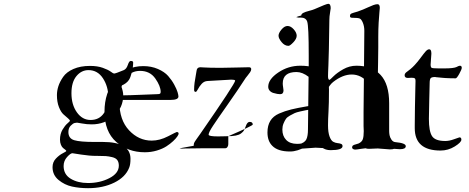

<svg xmlns="http://www.w3.org/2000/svg" viewBox="-20 -778 2453 1005"><path d="M255 97Q255 70 273 51.5Q291 33 309 24Q327 15 327 12Q327 10 322 6Q317 2 310.5 -3Q304 -8 299 -20Q294 -32 294 -47Q294 -77 307 -99Q320 -121 333 -132Q346 -143 346 -146Q346 -150 335.5 -159Q325 -168 312 -179.5Q299 -191 288.5 -217.5Q278 -244 278 -280Q278 -303 285.5 -326.5Q293 -350 310.5 -375.5Q328 -401 364.5 -417Q401 -433 451 -433Q490 -433 518 -423Q546 -413 559.5 -403Q573 -393 577 -393Q585 -393 628 -411Q642 -417 649 -438Q656 -459 664 -459Q677 -459 677 -451Q677 -427 670 -399.5Q663 -372 655 -360Q643 -341 614 -329Q625 -299 625 -279Q625 -215 577 -171Q529 -127 460 -127Q434 -127 410.5 -131.5Q387 -136 383 -136Q378 -136 370 -134Q362 -132 350 -120Q338 -108 338 -87Q338 -53 369 -44Q400 -35 472 -35H518Q663 -35 663 53Q663 84 656 100Q637 149 578 178Q519 207 441 207Q396 207 357 198.5Q318 190 286.5 164Q255 138 255 97ZM313 91Q313 135 350 157.5Q387 180 441 180Q503 180 552.5 154.5Q602 129 602 89Q602 71 594 60Q586 49 567 44.5Q548 40 533.5 39Q519 38 491 38H482Q450 38 404 31L359 24Q349 24 331 44Q313 64 313 91ZM354 -290Q354 -230 382.5 -190Q411 -150 454 -150Q499 -150 523 -184.5Q547 -219 547 -269Q547 -325 519 -368Q491 -411 443 -411Q406 -411 380 -379.5Q354 -348 354 -290Z M527 -194Q527 -294 583.5 -363Q640 -432 730 -432Q772 -432 806.5 -417Q841 -402 860 -380.5Q879 -359 892 -335Q905 -311 909.5 -295.5Q914 -280 914 -273Q914 -255 873 -255H646H616Q608 -255 606.5 -253.5Q605 -252 605 -244Q605 -150 655.5 -96Q706 -42 774 -42Q816 -42 859.5 -64.5Q903 -87 905 -87Q915 -87 915 -78Q915 -74 908 -63.5Q901 -53 886 -39Q871 -25 851 -12Q831 1 801 10Q771 19 738 19Q650 19 588.5 -35Q527 -89 527 -194ZM611 -293Q611 -279 624 -279Q651 -279 723 -282Q795 -285 800 -285Q814 -285 817.5 -287.5Q821 -290 821 -297Q821 -327 793 -367Q765 -407 713 -407Q665 -407 638 -367.5Q611 -328 611 -293Z M994 -15Q994 -20 994.5 -23.5Q995 -27 996 -29.5Q997 -32 1000 -37Q1003 -42 1006 -46Q1009 -50 1015.5 -59.5Q1022 -69 1028 -77Q1211 -341 1211 -356Q1211 -361 1188 -361Q1176 -361 1126.5 -357.5Q1077 -354 1066 -354Q1048 -353 1035.5 -339Q1023 -325 1016 -311Q1009 -297 1004 -297Q996 -297 996 -308Q996 -326 998.5 -345Q1001 -364 1005 -384.5Q1009 -405 1009 -408Q1011 -426 1029 -426Q1032 -426 1046 -425Q1060 -424 1084 -423.5Q1108 -423 1136 -423Q1167 -423 1215 -424.5Q1263 -426 1283 -426Q1295 -426 1295 -416Q1295 -409 1289.5 -400.5Q1284 -392 1276 -382.5Q1268 -373 1266 -370Q1224 -305 1171.5 -230.5Q1119 -156 1095.5 -120.5Q1072 -85 1072 -73Q1072 -64 1121 -64Q1132 -64 1149 -64.5Q1166 -65 1170 -65Q1196 -65 1214 -68.5Q1232 -72 1241.5 -79.5Q1251 -87 1255 -92.5Q1259 -98 1263.5 -110Q1268 -122 1270 -126Q1277 -140 1287 -140Q1303 -140 1303 -126Q1303 -120 1175 -65Q1175 -58 1175 -45Q1175 -32 1175 -23.5Q1175 -15 1170.5 -8.5Q1166 -2 1159 -2H1045Q1039 -2 1013.5 -1.5Q988 -1 972 -1H955Q938 -1 931 0H924Q905 0 994 -15Z M1485 -642Q1502 -642 1517.5 -624.5Q1533 -607 1533 -591Q1533 -575 1515.5 -556.5Q1498 -538 1490 -538Q1470 -538 1454 -557.5Q1438 -577 1438 -591Q1438 -605 1453.5 -623.5Q1469 -642 1485 -642ZM1645 -642Q1662 -642 1677.5 -624.5Q1693 -607 1693 -591Q1693 -575 1675.5 -556.5Q1658 -538 1649 -538Q1629 -538 1613.5 -557.5Q1598 -577 1598 -591Q1598 -605 1613.5 -623.5Q1629 -642 1645 -642ZM1380 -85Q1380 -121 1395 -145.5Q1410 -170 1440.5 -183.5Q1471 -197 1504 -205Q1537 -213 1584 -221Q1590 -222 1593 -222.5Q1596 -223 1601 -223.5Q1606 -224 1610 -225Q1617 -226 1619.5 -227Q1622 -228 1624.5 -231.5Q1627 -235 1627 -241Q1627 -251 1628 -268.5Q1629 -286 1629 -293Q1629 -350 1596 -375.5Q1563 -401 1532 -401Q1460 -401 1460 -341Q1460 -333 1462 -321Q1464 -309 1464 -305Q1464 -285 1446 -285Q1440 -285 1431 -286.5Q1422 -288 1410.5 -291.5Q1399 -295 1391.5 -303.5Q1384 -312 1384 -324Q1384 -363 1436.5 -398.5Q1489 -434 1552 -434Q1595 -434 1625 -424Q1655 -414 1669.5 -401.5Q1684 -389 1692 -368.5Q1700 -348 1701 -336.5Q1702 -325 1702 -308Q1702 -236 1699.5 -194.5Q1697 -153 1697 -122Q1697 -85 1705 -63.5Q1713 -42 1724 -36Q1735 -30 1746 -29Q1757 -28 1765 -25Q1773 -22 1773 -13Q1773 8 1710 8Q1684 8 1665.5 -6Q1647 -20 1639 -33.5Q1631 -47 1630 -47Q1629 -47 1622 -40.5Q1615 -34 1602.5 -25Q1590 -16 1574.5 -7Q1559 2 1538.5 8.5Q1518 15 1498 15Q1434 15 1405 -15Q1380 -40 1380 -85ZM1458 -100Q1458 -66 1478 -45.5Q1498 -25 1535 -25Q1561 -25 1579.5 -33Q1598 -41 1607 -51Q1616 -61 1621 -77.5Q1626 -94 1626.5 -103Q1627 -112 1627 -127V-199Q1627 -208 1620 -208Q1618 -208 1615 -207Q1612 -206 1610 -206Q1587 -202 1581 -201Q1575 -200 1553 -195Q1531 -190 1522.5 -186Q1514 -182 1498.5 -173.5Q1483 -165 1476.5 -155.5Q1470 -146 1464 -131.5Q1458 -117 1458 -100Z M1557 -697Q1557 -705 1567.5 -710.5Q1578 -716 1597.5 -721Q1617 -726 1626 -730Q1689 -758 1698 -758Q1711 -758 1711 -735Q1711 -730 1707.5 -711Q1704 -692 1704 -673Q1703 -583 1701.5 -520.5Q1700 -458 1699 -436.5Q1698 -415 1697.5 -401Q1697 -387 1697 -379Q1697 -360 1705 -360Q1707 -360 1725.5 -378.5Q1744 -397 1776.5 -415.5Q1809 -434 1846 -434Q1927 -434 1972 -386Q2017 -338 2017 -237V-92Q2017 -82 2019 -70.5Q2021 -59 2029 -47Q2037 -35 2050 -34Q2104 -29 2104 -13Q2104 3 2073 3Q2068 3 2034.5 0.5Q2001 -2 1989 -2Q1980 -2 1947.5 -0.5Q1915 1 1912 1Q1889 1 1889 -9Q1889 -20 1897.5 -23.5Q1906 -27 1916 -27Q1926 -27 1934.5 -38Q1943 -49 1943 -72Q1943 -76 1943.5 -82Q1944 -88 1944 -98.5Q1944 -109 1944.5 -145Q1945 -181 1945 -238Q1945 -299 1908 -343.5Q1871 -388 1821 -388Q1774 -388 1724 -349Q1706 -335 1690 -303.5Q1674 -272 1674 -164V-141Q1674 -96 1674 -68.5Q1674 -41 1699 -30Q1707 -27 1721 -26Q1735 -25 1742.5 -22.5Q1750 -20 1750 -12Q1750 0 1739 0L1713 -1Q1687 -2 1660.5 -3.5Q1634 -5 1632 -5Q1625 -5 1597 -2.5Q1569 0 1561 0Q1548 0 1541.5 -1.5Q1535 -3 1534.5 -4.5Q1534 -6 1534 -10Q1534 -20 1546 -23Q1575 -31 1583.5 -48.5Q1592 -66 1592 -100L1596 -441V-490Q1596 -641 1588 -665Q1581 -686 1554 -686Q1545 -686 1541 -686L1537 -687Q1520 -687 1557 -697Z M1812 -693Q1812 -699 1813.5 -702Q1815 -705 1820 -707.5Q1825 -710 1831.5 -711.5Q1838 -713 1852 -717.5Q1866 -722 1880 -728Q1888 -731 1905 -739Q1922 -747 1934.5 -751.5Q1947 -756 1956 -756Q1968 -756 1968 -737Q1968 -733 1966 -713.5Q1964 -694 1962 -659.5Q1960 -625 1960 -585V-529Q1960 -482 1959 -449.5Q1958 -417 1958 -396V-98Q1958 -77 1961.5 -63.5Q1965 -50 1984.5 -37.5Q2004 -25 2039 -25Q2044 -25 2048 -20Q2052 -15 2052 -10Q2052 4 2021 4Q2012 4 1974.5 0.5Q1937 -3 1920 -3Q1894 -3 1870.5 1Q1847 5 1839 5Q1832 5 1827.5 1.5Q1823 -2 1823 -5Q1823 -13 1827.5 -16.5Q1832 -20 1842.5 -22.5Q1853 -25 1857 -27Q1874 -35 1879 -49Q1884 -63 1884 -92Q1884 -96 1883.5 -104.5Q1883 -113 1883 -118V-192Q1883 -229 1885 -388.5Q1887 -548 1887 -617Q1887 -640 1879.5 -658.5Q1872 -677 1863 -681Q1854 -685 1823 -685Q1812 -685 1812 -693Z M2098 -384Q2098 -390 2101.5 -394.5Q2105 -399 2111 -403Q2117 -407 2128.5 -416.5Q2140 -426 2151 -438Q2166 -454 2182.5 -476.5Q2199 -499 2208.5 -509.5Q2218 -520 2227 -520Q2238 -520 2238 -497Q2238 -488 2236 -469Q2234 -450 2234 -440Q2234 -426 2239.5 -423Q2245 -420 2275 -420H2310Q2332 -420 2347.5 -422Q2363 -424 2369 -427Q2375 -430 2379.5 -432Q2384 -434 2387 -434Q2397 -434 2397 -423Q2397 -415 2384 -391.5Q2371 -368 2365 -368Q2350 -368 2336 -368.5Q2322 -369 2312 -369.5Q2302 -370 2293 -371Q2284 -372 2278 -372.5Q2272 -373 2267.5 -373.5Q2263 -374 2261 -374L2259 -375Q2240 -375 2234.5 -369Q2229 -363 2229 -342Q2229 -331 2227 -258.5Q2225 -186 2225 -156Q2225 -91 2241.5 -65.5Q2258 -40 2311 -40Q2332 -40 2357.5 -49.5Q2383 -59 2385 -59Q2395 -59 2395 -47Q2395 -33 2360.5 -11.5Q2326 10 2286 10Q2151 10 2151 -107V-122Q2151 -161 2152 -217Q2153 -273 2154 -313.5Q2155 -354 2155 -355Q2155 -365 2151 -368Q2147 -371 2134 -371Q2130 -371 2123.5 -370.5Q2117 -370 2115 -370Q2098 -370 2098 -384Z"/></svg>

Font: OFL Sorts Mill Goudy TT
Style: Regular
Weight: 500
Version: Version 003.000